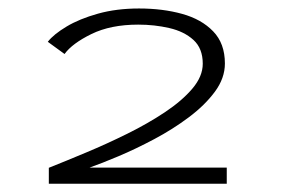

<svg xmlns="http://www.w3.org/2000/svg" viewBox="-20 -724 700 464"><path d="M98 -280V-318.5Q139.5 -335 189 -355.8Q238.5 -376.5 288 -401Q337.5 -425.5 378.8 -453Q420 -480.5 445 -510Q470 -539.5 470 -570Q470 -607 447.5 -627.5Q425 -648 389.2 -656.2Q353.5 -664.5 314 -664.5Q247.5 -664.5 201 -641.8Q154.5 -619 136 -593.5L95.5 -623Q109.5 -641 140.8 -659.8Q172 -678.5 216.8 -691Q261.5 -703.5 316 -703.5Q373 -703.5 420 -690.5Q467 -677.5 495.2 -648.2Q523.5 -619 523.5 -570.5Q523.5 -535 499.2 -502.2Q475 -469.5 436.2 -440.5Q397.5 -411.5 352.8 -387.8Q308 -364 266.5 -346.5Q225 -329 196.5 -319H528V-280Z"/></svg>

Font: Trispace Expanded ExtraLight
Style: Regular
Weight: 200
Width: 7
Designer: Tyler Finck
Foundry: Etcetera Type Company
Version: Version 1.210; ttfautohint (v1.8.3)